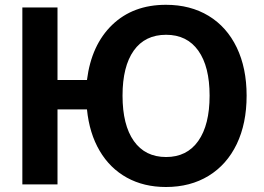

<svg xmlns="http://www.w3.org/2000/svg" viewBox="-20 -749 1073 780"><path d="M333.3 -304.7H213.6V0H70.8V-718.8H213.6V-424.1H333.3Q351.3 -566.7 435.9 -648.1Q520.5 -729.5 654.1 -729.5Q753.4 -729.5 827.5 -684.6Q901.6 -639.6 941.8 -556Q981.9 -472.4 981.9 -360.4Q981.9 -247.6 941.8 -163.8Q901.6 -80.1 827.5 -34.7Q753.4 10.7 654.1 10.7Q564.5 10.7 495.5 -27.3Q426.5 -65.4 384.8 -136.4Q343 -207.3 333.3 -304.7ZM831.5 -360.4Q831.5 -478.8 785.6 -543.2Q739.7 -607.7 654.8 -607.7Q569.1 -607.7 523.4 -543.5Q477.8 -479.2 477.8 -360.4Q477.8 -241 523.8 -176Q569.8 -111.1 654.8 -111.1Q739.5 -111.1 785.5 -176.4Q831.5 -241.7 831.5 -360.4Z"/></svg>

Font: Min Sans VF VF
Style: Regular
Weight: 400
Designer: Jinseong-Kim, NotoSansCJK, Nunito
Foundry: Jinseong-Kim
Version: Version 1.420;Glyphs 3.1.2 (3151)